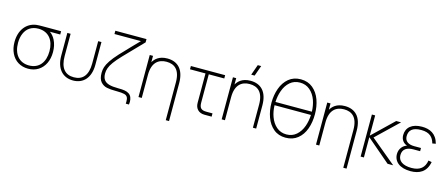

<svg xmlns="http://www.w3.org/2000/svg" viewBox="-55 -1478 5559 2381"><g transform="rotate(15 2724.5 -288.0)"><path d="M287 15C336.5 15 380 3.5 417.5 -20.5C492 -67.5 534 -154.5 534 -263C534 -320.5 523 -371.5 500.5 -416C482.5 -451 459.5 -478.5 431 -498H564V-540H327C301 -540 268.5 -539.5 247 -537C119 -519 40 -412.5 40 -263C40 -208.5 50 -160.5 70.5 -118.5C110.5 -34.5 187.5 15 287 15ZM287 -27C160.5 -27 85 -119.5 85 -263C85 -308.5 92.5 -349.5 108 -385C138.5 -456.5 200.5 -498 285 -498H287C417 -497 489 -403 489 -263C489 -120.5 417 -27 287 -27Z M644 -246C644 -86 726.5 12 863 12C999.5 12 1082 -86 1082 -246V-540H1040V-254C1040 -102 976 -29 863 -29C750 -29 686 -102 686 -254V-540H644Z M1612 120C1613.5 107.5 1614.5 96 1614.5 85.5C1614.5 66.5 1611.5 48 1605 30.5C1592.5 -5.5 1558.5 -27.5 1513 -35C1492.5 -38.5 1464.5 -40 1429 -40C1381.5 -40 1343.5 -44 1314 -52.5C1255.5 -69 1226 -106.5 1226 -176C1226 -199.5 1230 -223 1238.5 -246C1254.5 -292 1295.5 -349.5 1375 -433C1399.5 -458.5 1435 -495.5 1476.5 -538L1612 -678V-720H1212V-678H1552C1520 -645.5 1486.5 -611.5 1452 -575C1417.5 -538.5 1388 -507.5 1363.5 -482C1349.5 -467.5 1338 -455.5 1330 -447C1289 -402.5 1258 -364 1236.5 -331.5C1215 -299 1200.5 -270.5 1193 -246.5C1185.5 -222.5 1182 -198 1182 -173C1182 -121 1193 -82.5 1215 -57C1237 -31.5 1264 -16 1295.5 -9.5C1327 -3 1366 0 1413 0H1422C1466.5 0.5 1499 3 1520 8.5C1562 18.5 1572 48.5 1572 93C1572 101.5 1571.5 110.5 1571 120Z M2103 189.5H2145V-296C2145 -474.5 2057 -555 1926 -555C1816 -555 1767.5 -499 1744 -458.5V-540H1702V0H1744V-296C1744 -458 1826 -513 1926 -513C2027.5 -513 2103 -458 2103 -296Z M2230 -498H2429V-120.5C2429 -46.5 2475.5 0 2549.5 0H2641V-42H2565C2494.5 -42 2471 -66.5 2471 -138V-498H2670V-540H2230Z M3072.5 -765H3028.5L2980.5 -630H3024.5ZM3171 0H3213V-296C3213 -474.5 3125 -555 2994 -555C2884 -555 2835.5 -499 2812 -458.5V-540H2770V0H2812V-296C2812 -458 2894 -513 2994 -513C3095.5 -513 3171 -458 3171 -296Z M3592 15C3653.5 15 3705 -2 3747 -36C3789 -69.5 3820 -115 3840.5 -171.5C3861 -228 3871 -291 3871 -360C3871 -426 3861 -487.5 3840.5 -544.5C3820 -601 3788.5 -647 3746.5 -682C3704.5 -716.5 3653 -734 3592 -734C3531 -734 3479.5 -716.5 3437.5 -682C3395.5 -647 3364.5 -601 3344 -544.5C3323.5 -487.5 3313 -426 3313 -360C3313 -293.5 3323.5 -232 3344 -175.5C3364.5 -118.5 3395.5 -72.5 3437.5 -37.5C3479.5 -2.5 3531 15 3592 15ZM3358.5 -381C3361 -433.5 3370 -481.5 3386 -526C3403.5 -576.5 3430 -616.5 3465 -647C3500 -677 3542.5 -692 3592 -692C3641.5 -692 3684.5 -677 3720 -646.5C3755.5 -616 3782.5 -576 3800.5 -525.5C3816 -481 3824.5 -432.5 3826 -381ZM3592 -27C3542.5 -27 3500 -42.5 3464.5 -73C3429 -103.5 3402 -144 3384 -194.5C3368 -239 3359.5 -287.5 3358 -339H3825.5C3823 -286.5 3814 -238.5 3798.5 -194C3780.5 -143.5 3754 -103 3719 -72.5C3684 -42 3641.5 -27 3592 -27Z M4382 189.5H4424V-296C4424 -474.5 4336 -555 4205 -555C4095 -555 4046.5 -499 4023 -458.5V-540H3981V0H4023V-296C4023 -458 4105 -513 4205 -513C4306.5 -513 4382 -458 4382 -296Z M4554 0H4596V-260L4900 0H4972L4647 -270L4929 -540H4866L4596 -280V-540H4554Z M5196.5 15C5310.5 15 5398 -31.5 5422.5 -162L5379.5 -170C5365.5 -79.5 5309.5 -27 5198.5 -27C5084.5 -27 5025.5 -72.5 5025.5 -146C5025.5 -227 5086.5 -255.5 5161.5 -255.5H5249.5V-296.5H5161.5C5089 -296.5 5039.5 -328 5039.5 -392C5039.5 -466.5 5082.5 -513 5196.5 -513C5307 -513 5350.5 -460 5370.5 -387L5413.5 -395C5381 -518 5293.5 -555 5194.5 -555C5066.5 -555 4994.5 -492 4994.5 -395C4994.5 -335 5028 -296 5074.5 -279.5C5025 -265 4980.5 -216 4980.5 -148C4980.5 -50.5 5058.5 15 5196.5 15Z"/></g></svg>

Font: Vela Sans ExtLt
Style: Regular
Weight: 200
Designer: Principal design: Mikhail Sharanda - project Manrope.
Design modification: Ravid Balaliev
Foundry: Mikhail Sharanda
Version: Version 1.001